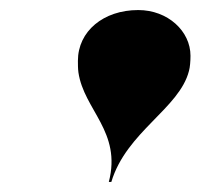

<svg xmlns="http://www.w3.org/2000/svg" viewBox="-20 -780 399 382"><path d="M356 -639C358 -646 359 -658 359 -669C359 -718 314 -760 255 -760C186 -760 135 -718 135 -659C135 -653 135 -643 136 -636C147 -561 222.5 -518 196.5 -418H201.5C231.5 -518 337 -564 356 -639Z"/></svg>

Font: Bodoni* 36pt Fatface
Style: Italic
Weight: 900
Italic angle: -13°
Version: Version 2.3